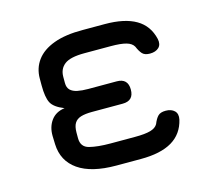

<svg xmlns="http://www.w3.org/2000/svg" viewBox="-80 -602 770 697"><g transform="rotate(-15 305.5 -253.5)"><path d="M276 0Q182.5 0 133 -34.5Q83.5 -69 81 -132L80 -164Q79.5 -198 97 -221.8Q114.5 -245.5 148 -250Q110 -265 99.5 -286Q89 -307 89 -351V-377Q89 -416 110.8 -445.5Q132.5 -475 176.2 -491.2Q220 -507.5 286 -507H368Q442.5 -507 485.2 -482Q528 -457 540 -405Q544.5 -384 532.8 -372.5Q521 -361 499 -361Q479.5 -361 470.5 -371Q461.5 -381 454 -399Q446.5 -412.5 426.5 -418.2Q406.5 -424 368 -424H269Q216 -424 194.5 -407.5Q173 -391 173 -361V-338Q173 -320.5 182.5 -311.2Q192 -302 209 -298.5Q226 -295 249 -295H356Q398 -295 398 -253Q398 -211 356 -211H241Q215 -211 198.8 -206Q182.5 -201 174.8 -188.5Q167 -176 167 -153V-132Q167 -98.5 197.5 -90.8Q228 -83 276 -83H368Q406.5 -83 426.5 -88.8Q446.5 -94.5 454 -108Q461.5 -127 470.8 -136.5Q480 -146 500 -146Q521 -146 532.8 -134.5Q544.5 -123 540 -102Q528 -50.5 485.2 -25.2Q442.5 0 368 0Z"/></g></svg>

Font: Jura Light
Style: Bold
Weight: 700
Version: Version 5.104